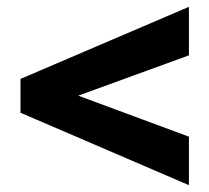

<svg xmlns="http://www.w3.org/2000/svg" viewBox="-20 -530 613 562"><path d="M533 12 40 -200V-299L533 -510V-368L209 -250L533 -130Z"/></svg>

Font: Atkinson Hyperlegible Pro
Style: Bold
Weight: 700
Designer: Elliott Scott, Megan Eiswerth, Linus Boman, Theodore Petrosky, Jacob Perez
Foundry: Braille Institute
Version: Version 1.5.1